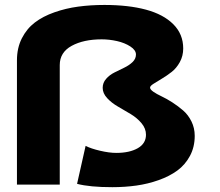

<svg xmlns="http://www.w3.org/2000/svg" viewBox="-20 -746 890 776"><path d="M586.5 -392Q586.5 -384.5 599.8 -375.2Q613 -366 633.2 -356.5Q653.5 -347 676.8 -332Q700 -317 720.2 -299.5Q740.5 -282 753.8 -255.2Q767 -228.5 767 -197Q767 -152 747.8 -116Q728.5 -80 696.8 -56.8Q665 -33.5 621.2 -18Q577.5 -2.5 531 4Q484.5 10.5 434 10.5Q342.5 10.5 291.5 -3L326 -156.5Q347 -145.5 384.2 -136.8Q421.5 -128 450 -128Q503.5 -128 536.8 -147Q570 -166 570 -201.5Q570 -226.5 552 -248Q534 -269.5 508.2 -285Q482.5 -300.5 456.8 -315.2Q431 -330 413 -349.5Q395 -369 395 -391Q395 -411.5 408.8 -427.2Q422.5 -443 442.5 -453Q462.5 -463 482.2 -472.5Q502 -482 515.8 -495.2Q529.5 -508.5 529.5 -525.5Q529.5 -543.5 506.8 -558.2Q484 -573 452.8 -580Q421.5 -587 391 -587Q318 -587 269.8 -560.8Q221.5 -534.5 221.5 -483V0H48.5V-502.5Q48.5 -552 68.2 -591Q88 -630 120.8 -655Q153.5 -680 199.8 -696.2Q246 -712.5 295.8 -719.2Q345.5 -726 402 -726Q499 -726 569.8 -707Q640.5 -688 680.5 -648Q720.5 -608 720.5 -550Q720.5 -520 706.8 -495Q693 -470 673.2 -454.8Q653.5 -439.5 633.8 -427.8Q614 -416 600.2 -407.2Q586.5 -398.5 586.5 -392Z"/></svg>

Font: League Mono Wide
Style: Bold
Weight: 700
Width: 8
Designer: Tyler Finck
Foundry: The League of Moveable Type / Tyler Finck
Version: Version 2.210